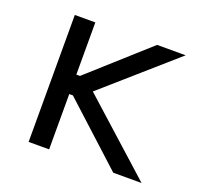

<svg xmlns="http://www.w3.org/2000/svg" viewBox="-93 -592 724 695"><g transform="rotate(20 269.0 -244.5)"><path d="M83 0H162V-213H176L409 0H518L239 -251L510 -489H400L176 -288H162V-489H83Z"/></g></svg>

Font: Meta Space
Style: Regular
Weight: 400
Designer: Meta Pool / Florian Karsten
Foundry: Meta Pool / Florian Karsten
Version: Version 2.000;Glyphs 3.1.1 (3137)